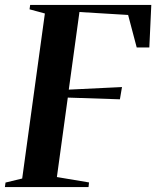

<svg xmlns="http://www.w3.org/2000/svg" viewBox="-38 -763 637 783"><path d="M-18 0 -15.5 -18.5 52.5 -35 145 -708 82.5 -725 85 -743H579L571 -569.5H519.5L484.5 -702L286 -714L242.5 -397.5L459.5 -408L451 -358L238.5 -365L194 -41L325 -19L323 0Z"/></svg>

Font: Merriweather 144pt SemiBold
Style: Italic
Weight: 600
Italic angle: -7.8°
Version: Version 2.101